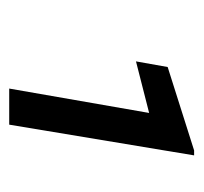

<svg xmlns="http://www.w3.org/2000/svg" viewBox="-32 -718 425 400"><g transform="rotate(90 180.0 -518.5)"><path d="M240.2 -325.7H165L215.8 -617.2L108.4 -589.8L120.1 -655.8L293.9 -710.9H304.2Z"/></g></svg>

Font: TypoPRO Roboto
Style: Italic
Weight: 400
Italic angle: -12°
Designer: Google
Version: Version 2.136; 2016